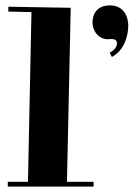

<svg xmlns="http://www.w3.org/2000/svg" viewBox="-20 -684 498 714"><path d="M9 10H328V-8H229L243 -655L11 -659V-641L97 -639L84 -8H9ZM388 -488 396 -472C458 -506 457 -584 457 -590C455 -641 426 -664 389 -664C341 -664 324 -632 324 -601C324 -566 349 -538 382 -538C385 -538 388 -539 391 -539C405 -539 415 -536 415 -523C415 -507 400 -494 388 -488Z"/></svg>

Font: Purple Purse
Style: Regular
Weight: 400
Designer: Astigmatic (AOETI)
Foundry: Astigmatic (AOETI)
Version: Version 1.000